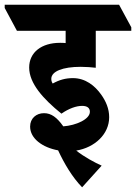

<svg xmlns="http://www.w3.org/2000/svg" viewBox="-88 -647 578 816"><path d="M261 149 344 57C315 44 270 20 236 -7C315 -20 376 -77 376 -149C376 -185 362 -217 342 -245C315 -283 275 -315 222 -315C191 -315 165 -308 136 -292C132 -298 130 -304 130 -312C130 -344 179 -363 255 -363C277 -363 304 -361 319 -359V-516H470V-531L418 -627H-68V-613L-16 -516H191V-464C183 -465 174 -465 167 -465C89 -465 36 -425 36 -360C36 -293 95 -227 173 -164C205 -186 236 -197 261 -197C283 -197 294 -188 294 -172C294 -140 235 -114 181 -110C154 -148 130 -166 99 -166C66 -166 40 -144 40 -109C40 -58 93 -20 159 -8C185 48 219 106 261 149Z"/></svg>

Font: Noto Serif Devanagari ExtraCondensed Black
Style: Regular
Weight: 900
Width: 2
Designer: Universal Thirst, Indian Type Foundry and the Monotype Design Team
Foundry: Monotype Imaging Inc.
Version: Version 2.004